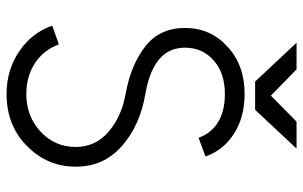

<svg xmlns="http://www.w3.org/2000/svg" viewBox="-189 -721 922 584"><g transform="rotate(90 272.0 -429.0)"><path d="M110 -870 228 -744H314L432 -870H350L271 -792L191 -870ZM266 -712Q178 -712 122 -660Q65 -608 65 -531Q65 -454 121 -410Q177 -366 266 -350Q334 -338 381 -298Q427 -258 427 -199Q427 -135 381 -92Q334 -48 266 -48Q212 -48 171 -75Q132 -101 115 -147L58 -127Q80 -64 137 -26Q193 12 266 12Q361 12 423 -49Q487 -111 487 -199Q487 -283 425 -338Q362 -394 266 -410Q187 -424 153 -459Q125 -487 125 -531Q125 -584 164 -618Q202 -652 266 -652Q318 -652 352 -631Q385 -611 399 -572L456 -593Q437 -648 386 -680Q336 -712 266 -712Z"/></g></svg>

Font: Unageo Variable
Style: Regular
Weight: 300
Designer: Richard Sepsi
Foundry: Richard Sepsi
Version: Version 2.200